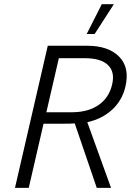

<svg xmlns="http://www.w3.org/2000/svg" viewBox="-20 -912 654 932"><path d="M400.9 -747.1 474.1 -891.6H532.7L439.5 -747.1ZM52.7 0 211.9 -689.9H403.3Q505.9 -689.9 558.1 -637.2Q610.4 -584.5 588.9 -491.7Q573.2 -424.8 524.7 -379.9Q476.1 -335 403.8 -318.8L519 0H449.7L342.8 -313Q320.8 -311.5 291.5 -311.5H191.4L119.6 0ZM205.1 -367.2H334Q410.2 -368.2 460 -403.3Q509.8 -438.5 524.4 -502.4Q538.6 -563 504.2 -596.2Q469.7 -629.4 393.6 -629.4H265.6Z"/></svg>

Font: HK Grotesk Legacy
Style: Italic
Weight: 400
Italic angle: -13°
Designer: Alfredo Marco Pradil
Foundry: Hanken Design Co.
Version: Version 2.022;PS 002.022;hotconv 1.0.88;makeotf.lib2.5.64775